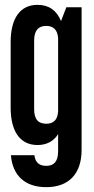

<svg xmlns="http://www.w3.org/2000/svg" viewBox="-20 -589 390 793"><path d="M135 -569C63 -569 24 -513 24 -415V-145C24 -46 63 10 135 10C173 10 202 -6 220 -35V36C220 80 201 96 171 96C144 96 126 84 122 52H25C32 136 83 184 171 184C265 184 317 128 317 30V-559H254L232 -502C214 -546 182 -569 135 -569ZM171 -482C199 -482 218 -467 220 -431V-129C218 -92 199 -78 171 -78C140 -78 121 -94 121 -138V-421C121 -465 140 -482 171 -482Z"/></svg>

Font: Modon Arabic
Style: Bold
Weight: 700
Designer: Ahmedzaza
Foundry: Ahmedzaza
Version: Version 2.010